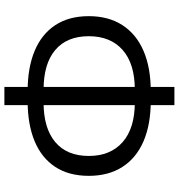

<svg xmlns="http://www.w3.org/2000/svg" viewBox="9 -795 800 858"><g transform="rotate(-90 409.0 -366.0)"><path d="M386.7 -92.3Q281.8 -92.3 206.8 -124.6Q131.9 -156.9 92.1 -219Q52.2 -281 52.2 -369.3Q52.2 -458.1 92.1 -519Q131.9 -579.9 206.8 -611.2Q281.8 -642.5 386.7 -642.5H430.9Q535.6 -642.5 610.6 -611.2Q685.5 -579.9 725.6 -519Q765.8 -458.1 765.8 -369.3Q765.8 -281 725.6 -219Q685.5 -156.9 610.6 -124.6Q535.6 -92.3 430.9 -92.3ZM380.6 -163.5H436.4Q553 -163.5 614.6 -217.9Q676.2 -272.3 676.2 -369.3Q676.2 -466.9 614.6 -519.1Q553 -571.3 436.4 -571.3H380.6Q265 -571.3 203.1 -519.1Q141.1 -466.9 141.1 -369.3Q141.1 -272.3 203.1 -217.9Q265 -163.5 380.6 -163.5ZM368.1 13.4V-746.4H449.5V13.4Z"/></g></svg>

Font: Noto Sans KR Thin
Style: Regular
Weight: 100
Designer: Ryoko NISHIZUKA 西塚涼子 (kana, bopomofo & ideographs); Paul D. Hunt (Latin, Greek & Cyrillic); Sandoll Communications 산돌커뮤니
Foundry: Adobe
Version: Version 2.004-H2;hotconv 1.0.118;makeotfexe 2.5.65603